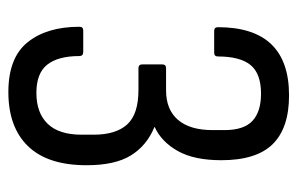

<svg xmlns="http://www.w3.org/2000/svg" viewBox="-146 -557 711 459"><g transform="rotate(90 209.5 -327.5)"><path d="M200 8Q118 8 81 -38Q44 -84 44 -162Q44 -171 53 -171H104Q114 -171 114 -162Q114 -111 134.5 -85Q155 -59 202 -59Q250 -59 276 -86Q302 -113 302 -167V-196Q302 -249 277.5 -276Q253 -303 195 -303H143Q134 -303 134 -312V-360Q134 -369 143 -369H196Q242 -369 266.5 -397.5Q291 -426 291 -480V-509Q291 -555 269 -575.5Q247 -596 204 -596Q156 -596 135.5 -571Q115 -546 115 -493Q115 -484 106 -484H54Q45 -484 45 -493Q45 -663 208 -663Q286 -663 324.5 -624Q363 -585 363 -501Q363 -436 341 -397Q319 -358 284 -342V-341Q328 -323 351.5 -285Q375 -247 375 -179Q375 -86 329.5 -39Q284 8 200 8Z"/></g></svg>

Font: Sofia Sans Cond
Style: Regular
Weight: 400
Width: 3
Designer: Botio Nikoltchev, Ani Petrova
Foundry: lettersoup
Version: Version 4.100; ttfautohint (v1.8.3)